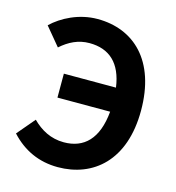

<svg xmlns="http://www.w3.org/2000/svg" viewBox="-113 -850 882 961"><g transform="rotate(15 328.5 -370.0)"><path d="M119 -565C162 -603 209 -627 267 -627C370 -627 435 -569 452 -446H182V-322H455C442 -178 374 -114 270 -114C202 -114 149 -144 106 -187L28 -95C93 -24 175 14 273 14C456 14 603 -108 603 -367C603 -626 463 -754 275 -754C179 -754 93 -709 41 -659Z"/></g></svg>

Font: Noto Sans CJK KR Bold
Style: Regular
Weight: 700
Designer: Ryoko NISHIZUKA (kana & ideographs); Paul D. Hunt (Latin, Greek & Cyrillic); Wenlong ZHANG (bopomofo); Sandoll Communica
Foundry: Adobe Systems Incorporated
Version: Version 1.004;PS 1.004;hotconv 1.0.82;makeotf.lib2.5.63406